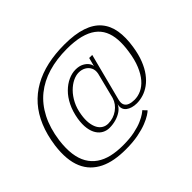

<svg xmlns="http://www.w3.org/2000/svg" viewBox="-149 -877 1091 1091"><g transform="rotate(-45 397.0 -331.5)"><path d="M302 3Q359.5 3 402.8 -5.5Q446 -14 476 -26Q506 -38 523.5 -49.5Q541 -61 546.5 -67L525.5 -89Q522 -85 507.5 -74.8Q493 -64.5 466.5 -52.8Q440 -41 400.5 -32.8Q361 -24.5 307.5 -24.5Q256.5 -24.5 215.5 -34.2Q174.5 -44 144 -65Q113.5 -86 94.5 -118.8Q75.5 -151.5 69.5 -197Q63.5 -242.5 71 -302Q83 -388.5 115.8 -452Q148.5 -515.5 199.5 -556.8Q250.5 -598 318.5 -618.2Q386.5 -638.5 469 -638.5Q531.5 -638.5 576 -627Q620.5 -615.5 649.5 -593.8Q678.5 -572 693.5 -540.5Q708.5 -509 711.2 -468.2Q714 -427.5 706.5 -379Q698.5 -322 681.2 -280.5Q664 -239 641.2 -212.8Q618.5 -186.5 591.5 -174Q564.5 -161.5 536 -161.5Q514 -161.5 497.2 -167.8Q480.5 -174 473.5 -188.5Q466.5 -203 473 -228L546.5 -512H522L508 -459Q509 -470 499.2 -484.5Q489.5 -499 469.5 -509.8Q449.5 -520.5 420.5 -520.5Q391.5 -520.5 361.8 -507Q332 -493.5 305.5 -467.2Q279 -441 260 -402.5Q241 -364 232.5 -314Q226 -272.5 230.8 -241.5Q235.5 -210.5 248.8 -190Q262 -169.5 281.5 -159.2Q301 -149 323.5 -149Q351 -149 376.8 -156.5Q402.5 -164 422.2 -178Q442 -192 451 -212.5Q446 -194 450.5 -180Q455 -166 467 -156.8Q479 -147.5 495.8 -142.8Q512.5 -138 531.5 -138Q557.5 -138 584.2 -146.2Q611 -154.5 636 -172.5Q661 -190.5 682.2 -219Q703.5 -247.5 719.2 -287.5Q735 -327.5 743 -380.5Q753.5 -448 744.8 -501Q736 -554 704.5 -591Q673 -628 616.5 -647Q560 -666 476.5 -666Q401 -666 337.2 -651.8Q273.5 -637.5 222 -608.5Q170.5 -579.5 132 -535.8Q93.5 -492 68.8 -432.8Q44 -373.5 33.5 -298.5Q26.5 -244.5 30.5 -201.2Q34.5 -158 49 -124.5Q63.5 -91 87.2 -67Q111 -43 143.2 -27.2Q175.5 -11.5 215.5 -4.2Q255.5 3 302 3ZM335 -171.5Q315.5 -171.5 299.5 -181Q283.5 -190.5 273.5 -209Q263.5 -227.5 260.2 -254.5Q257 -281.5 262.5 -316Q269 -359 286.2 -392.5Q303.5 -426 326.5 -449Q349.5 -472 374.2 -484Q399 -496 421.5 -496Q444.5 -496 463 -485.8Q481.5 -475.5 490.8 -456.8Q500 -438 495 -413L455.5 -257Q444 -219.5 410.5 -195.5Q377 -171.5 335 -171.5Z"/></g></svg>

Font: Anybody UltraCondensed Thin ExtraLight
Style: Italic
Weight: 250
Italic angle: -10°
Version: Version 1.111